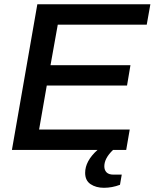

<svg xmlns="http://www.w3.org/2000/svg" viewBox="-20 -706 728 904"><path d="M36.1 0 155.8 -686H688L670.9 -589.8H252L217.8 -398.9H594.2L578.1 -303.2H200.2L164.1 -96.2H590.8L574.2 0H512.2Q471.2 39.1 471.2 77.1Q471.2 94.7 481.7 105.5Q492.2 116.2 514.2 116.2H553.2L544.9 164.1Q507.8 178.2 469.2 178.2Q432.1 178.2 406.5 161.1Q380.9 144 380.9 107.9Q380.9 52.2 439 0Z"/></svg>

Font: Archivo Medium
Style: Italic
Weight: 500
Italic angle: -10°
Designer: Hector Gatti
Foundry: Omnibus-Type
Version: Version 2.001